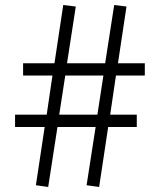

<svg xmlns="http://www.w3.org/2000/svg" viewBox="-20 -744 639 765"><path d="M557 -443V-492H450L484 -718L435 -724L399 -492H247L282 -718L232 -724L197 -492H72V-443H189L166 -287H40V-238H158L123 -6L172 1L209 -238H361L325 -6L375 1L411 -238H525V-287H419L442 -443ZM368 -287H216L240 -443H392Z"/></svg>

Font: United Sans Light
Style: Regular
Weight: 300
Designer: Pablo Impallari, Rodrigo Fuenzalida (Modified by Dan O. Williams)
Version: Version 1.000;PS 001.000;hotconv 1.0.88;makeotf.lib2.5.64775